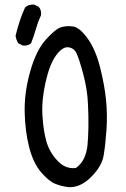

<svg xmlns="http://www.w3.org/2000/svg" viewBox="-20 -801 540 824"><path d="M272.5 2Q242.2 -2 215.8 -12.7Q189.5 -23.4 156.2 -62Q123 -100.6 105.5 -168Q87.9 -235.4 85.9 -319.3Q84 -403.3 109.4 -493.7Q134.8 -584 175.8 -629.9Q216.8 -675.8 240.7 -683.6Q264.6 -691.4 293 -687.5Q321.3 -683.6 355.5 -636.7Q389.6 -589.8 409.2 -513.2Q428.7 -436.5 435.1 -372.1Q441.4 -307.6 437 -244.1Q432.6 -180.7 424.8 -133.8Q417 -86.9 370.1 -40.5Q323.2 5.9 272.5 2ZM305.7 -80.1Q329.1 -96.7 340.8 -122.1Q352.5 -147.5 355.5 -177.7Q358.4 -208 359.4 -252.4Q360.4 -296.9 357.4 -357.9Q354.5 -418.9 336.9 -484.4Q319.3 -549.8 308.1 -572.8Q296.9 -595.7 272.5 -598.1Q248 -600.6 220.7 -563.5Q193.4 -526.4 175.8 -449.2Q158.2 -372.1 162.1 -306.6Q166 -241.2 178.7 -195.3Q191.4 -149.4 226.1 -111.8Q260.7 -74.2 305.7 -80.1ZM78.1 -605.5 58.6 -615.2Q48.8 -630.9 46.9 -648.4Q54.7 -679.7 64.5 -710Q74.2 -740.2 87.9 -769.5Q103.5 -783.2 127 -781.2L146.5 -771.5Q158.2 -757.8 156.2 -736.3Q142.6 -707 133.8 -675.8Q125 -644.5 113.3 -615.2Q99.6 -603.5 78.1 -605.5Z"/></svg>

Font: JasonHandwriting1
Style: Regular
Weight: 400
Version: Version 1.48.20